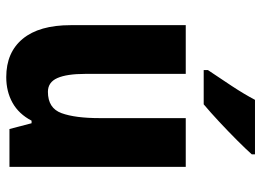

<svg xmlns="http://www.w3.org/2000/svg" viewBox="-128 -678 816 599"><g transform="rotate(90 279.5 -378.0)"><path d="M500 -550V0H382L364 -69H356Q335 -29 300 -9.5Q265 10 220 10Q143 10 100.5 -41.5Q58 -93 58 -191V-550H210V-237Q210 -179 223 -149.5Q236 -120 266 -120Q317 -120 332.5 -162.5Q348 -205 348 -282V-550ZM461 -756Q445 -738 417.5 -710.5Q390 -683 360 -655Q330 -627 305 -606H198V-619Q223 -656 248 -694Q273 -732 291 -766H461Z"/></g></svg>

Font: Noto Sans Arabic Cond ExtBd
Style: Regular
Weight: 800
Width: 3
Designer: Monotype Design Team, Nadine Chahine, Nizar Qandah and Khaled Hosny
Foundry: Monotype Imaging Inc.
Version: Version 2.012; ttfautohint (v1.8.4.7-5d5b)